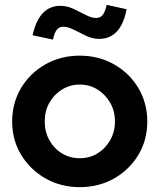

<svg xmlns="http://www.w3.org/2000/svg" viewBox="-20 -760 656 790"><path d="M308 10Q230 10 167 -26Q104 -62 67 -123Q30 -184 30 -260Q30 -336 66.5 -397.5Q103 -459 166.5 -495Q230 -531 308 -531Q386 -531 449.5 -495Q513 -459 549.5 -397.5Q586 -336 586 -260Q586 -184 549.5 -123Q513 -62 450 -26Q387 10 308 10ZM308 -109Q349 -109 381.5 -129Q414 -149 433.5 -183.5Q453 -218 453 -260Q453 -303 433.5 -337Q414 -371 381.5 -391.5Q349 -412 308 -412Q268 -412 235 -391.5Q202 -371 183 -337Q164 -303 164 -260Q164 -218 183 -183.5Q202 -149 235 -129Q268 -109 308 -109ZM198 -597 114 -615Q141 -736 228 -736Q256 -736 282.5 -723.5Q309 -711 333 -698.5Q357 -686 375 -686Q392 -686 402 -698Q412 -710 419 -740L501 -722Q489 -660 460.5 -630Q432 -600 388 -600Q361 -600 334.5 -612.5Q308 -625 284 -637.5Q260 -650 240 -650Q224 -650 214 -638Q204 -626 198 -597Z"/></svg>

Font: Red Hat Display ExtraBold
Style: Regular
Weight: 800
Designer: Pentagram, MCKL
Foundry: Pentagram, MCKL
Version: Version 1.023